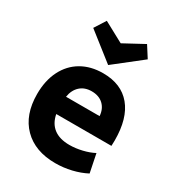

<svg xmlns="http://www.w3.org/2000/svg" viewBox="-189 -896 940 1025"><g transform="rotate(30 281.5 -383.0)"><path d="M40 -257Q40 -340 71 -401.5Q102 -463 158.5 -496Q215 -529 291 -529Q403 -529 463 -457Q523 -385 523 -249Q523 -226 522 -215H182Q192 -162 228 -134.5Q264 -107 325 -107Q362 -107 402 -116.5Q442 -126 472 -142L495 -29Q455 -8 406.5 3.5Q358 15 308 15Q183 15 111.5 -57Q40 -129 40 -257ZM388 -321Q385 -364 358 -389.5Q331 -415 286 -415Q243 -415 215.5 -390Q188 -365 181 -321ZM123 -712 167 -781 291 -714 415 -781 459 -712 291 -580Z"/></g></svg>

Font: Secular One
Style: Regular
Weight: 400
Designer: Michal Sahar
Foundry: Hagilda
Version: Version 1.000